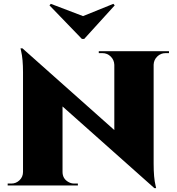

<svg xmlns="http://www.w3.org/2000/svg" viewBox="-20 -967 921 1001"><path d="M419 -764H407L238 -939L245 -947L413 -883L571 -947L578 -939ZM843 -690Q818 -690 800 -672.5Q782 -655 781 -630V-114Q781 -40 791 0L794 14H785L306 -412V-71Q306 -35 337 -18Q351 -10 367 -10H386V0H20V-10H39Q64 -10 82 -27.5Q100 -45 100 -71V-590Q100 -660 90 -701L87 -715H97L576 -289V-629Q575 -655 557 -672.5Q539 -690 514 -690H495V-700H861V-690Z"/></svg>

Font: Cinzel Decorative Black
Style: Regular
Weight: 900
Designer: Natanael Gama
Version: Version 1.002;PS 001.002;hotconv 1.0.56;makeotf.lib2.0.21325